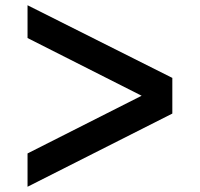

<svg xmlns="http://www.w3.org/2000/svg" viewBox="-20 -738 762 732"><path d="M85 -718V-593L520 -373L85 -153V-26L637 -305V-441Z"/></svg>

Font: Decalotype
Style: Bold
Weight: 700
Designer: Alfredo Marco Pradil
Foundry: Alfredo Marco Pradil
Version: Version 1.0